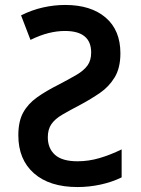

<svg xmlns="http://www.w3.org/2000/svg" viewBox="-20 -745 570 775"><path d="M293 10Q180 10 117 -45.5Q54 -101 54 -199Q54 -255 73.5 -290.5Q93 -326 129.5 -352Q166 -378 216 -403Q260 -426 289 -443Q318 -460 333 -480.5Q348 -501 348 -533Q348 -620 242 -620Q210 -620 176 -611.5Q142 -603 103 -584L65 -683Q109 -705 154 -715Q199 -725 243 -725Q347 -725 406.5 -674Q466 -623 466 -530Q466 -471 443 -433Q420 -395 383.5 -370Q347 -345 306 -323Q262 -300 232 -282.5Q202 -265 187.5 -244Q173 -223 173 -191Q173 -146 202 -120Q231 -94 293 -94Q338 -94 382 -107Q426 -120 471 -142V-29Q432 -10 386 0Q340 10 293 10Z"/></svg>

Font: Noto Sans Mono Condensed SemiBold
Style: Regular
Weight: 600
Width: 3
Designer: Monotype Design Team
Foundry: Monotype Imaging Inc.
Version: Version 2.014